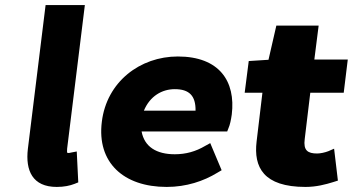

<svg xmlns="http://www.w3.org/2000/svg" viewBox="-20 -726 1393 758"><path d="M204 12C233 12 256 7 274 0L289 -6L283 -128L262 -124C254 -122 253 -122 248 -122C248 -122 243 -119 245 -139L315 -706H160L90 -138C80 -53 108 12 204 12Z M638 12C716 12 784 -11 838 -44L855 -54L810 -161L790 -150C753 -128 714 -117 670 -117C597 -117 550 -147 539 -207H877L882 -220C888 -233 892 -253 895 -274C911 -405 846 -503 682 -503C533 -503 401 -403 382 -245C362 -85 467 12 638 12ZM670 -374C727 -374 753 -348 752 -289H548C572 -347 620 -374 670 -374Z M1186 12C1229 12 1266 2 1295 -7L1314 -13L1299 -139L1276 -129C1263 -124 1245 -120 1232 -120C1195 -120 1177 -132 1183 -177L1205 -360H1337L1353 -491H1221L1238 -625H1071L1040 -490L962 -485L946 -360H1016L993 -167C981 -66 1020 12 1186 12Z"/></svg>

Font: Falling Sky
Style: ExBdObl
Weight: 400
Designer: Paul D. Hunt
Foundry: Adobe Systems Incorporated
Version: Version 1.02